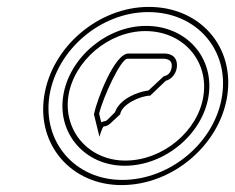

<svg xmlns="http://www.w3.org/2000/svg" viewBox="-20 -732 681 556"><path d="M108 -454C86 -312 187 -196 332 -196C480 -196 616 -312 638 -454C660 -597 559 -712 411 -712C266 -712 130 -597 108 -454ZM123 -454C144 -588 272 -697 409 -697C549 -697 644 -588 623 -454C603 -321 474 -211 334 -211C197 -211 103 -321 123 -454ZM163 -454C146 -344 227 -252 341 -252C458 -252 567 -344 584 -454C601 -565 520 -657 403 -657C289 -657 180 -565 163 -454ZM178 -454C194 -556 295 -642 401 -642C510 -642 585 -556 569 -454C554 -353 452 -267 343 -267C237 -267 163 -353 178 -454ZM252 -401 268 -336C267 -332 276 -366 281 -366C288 -366 294 -370 299 -374L328 -401C332 -430 387 -455 415 -455L460 -498C475 -502 489 -516 492 -536C495 -557 486 -576 457 -577H352C311 -577 260 -441 252 -401ZM267 -403C279 -452 330 -562 349 -562H454C475 -561 479 -550 477 -536C474 -519 464 -513 454 -511L410 -470C377 -466 326 -445 313 -407L290 -384C287 -382 284 -381 283 -381C282 -381 275 -379 273 -378Z"/></svg>

Font: Ampere
Style: OuLnIta
Weight: 400
Version: Version 1